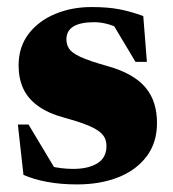

<svg xmlns="http://www.w3.org/2000/svg" viewBox="-20 -496 478 532"><path d="M233.5 -476.5Q279 -476.5 311 -470.2Q343 -464 377 -451.5L387 -324.5H355.5L281 -449L326 -407Q304.5 -421.5 283 -428Q261.5 -434.5 241.5 -434.5Q202.5 -434.5 183.2 -422.5Q164 -410.5 164 -387Q164 -372.5 171.5 -361Q179 -349.5 203.2 -338.2Q227.5 -327 277.5 -313Q315 -302.5 341.2 -287.5Q367.5 -272.5 383.8 -252.8Q400 -233 407.5 -208.8Q415 -184.5 415 -155.5Q415 -100.5 386.2 -62.5Q357.5 -24.5 307.8 -4.8Q258 15 193.5 15Q148.5 15 110.8 8Q73 1 45 -11.5L29.5 -151H59L143.5 -10L83 -48Q99.5 -41 116.2 -36.5Q133 -32 150 -30Q167 -28 182.5 -28Q224.5 -28 249.8 -43.5Q275 -59 275 -91.5Q275 -104.5 269.8 -114.8Q264.5 -125 252 -133.8Q239.5 -142.5 217 -151.2Q194.5 -160 159.5 -169.5Q113 -182 84.8 -202.8Q56.5 -223.5 44 -251.5Q31.5 -279.5 31.5 -314.5Q31.5 -365.5 59 -401.8Q86.5 -438 132.5 -457.2Q178.5 -476.5 233.5 -476.5Z"/></svg>

Font: Newsreader 36pt ExtraBold
Style: Regular
Weight: 800
Designer: Hugues Gentile
Foundry: Production Type
Version: Version 1.003